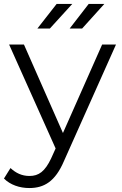

<svg xmlns="http://www.w3.org/2000/svg" viewBox="-38 -751 616 970"><path d="M377 -607 489 -731H410L314 -607ZM214 -607 327 -731H248L151 -607ZM110 199C185 199 241 166 285 63L548 -526H478L280 -79L83 -526H8L243 -1L220 50C189 115 158 138 111 138C72 138 42 123 15 98L-18 151C14 183 61 199 110 199Z"/></svg>

Font: Montserrat Z
Style: Regular
Weight: 400
Designer: Julieta Ulanovsky
Foundry: Julieta Ulanovsky
Version: Version 8.000